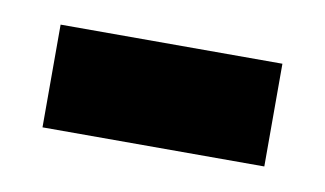

<svg xmlns="http://www.w3.org/2000/svg" viewBox="-31 -376 352 208"><g transform="rotate(10 145.0 -272.5)"><path d="M23 -216V-329H267V-216Z"/></g></svg>

Font: Noto Serif Khmer SemiCondensed ExtraBold
Style: Regular
Weight: 800
Width: 4
Designer: Danh Hong and the Monotype Design Team
Foundry: Monotype Imaging Inc.
Version: Version 2.004